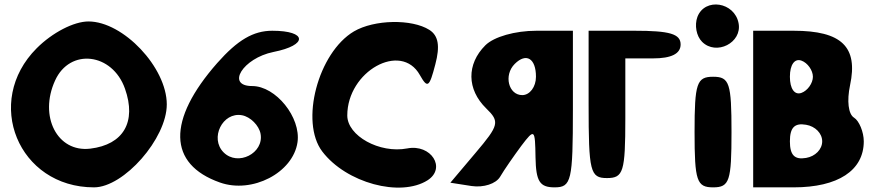

<svg xmlns="http://www.w3.org/2000/svg" viewBox="-20 -897 3955 868"><path d="M146 -679C-96 -437 63 -50 405 -50C540 -50 734 -271 734 -425C734 -592 537 -800 380 -800C314 -800 217 -750 146 -679ZM545 -496C598 -346 538 -243 388 -225C239 -207 155 -371 229 -533C296 -681 488 -658 545 -496Z M962 -612C735 -354 739 -155 974 -72C1120 -20 1305 -116 1325 -254C1341 -366 1227 -508 1120 -508C1000 -508 1078 -634 1216 -662C1373 -693 1369 -758 1211 -758C1125 -758 1054 -716 962 -612ZM1158 -292C1174 -204 1055 -144 991 -208C927 -272 986 -392 1074 -376C1112 -369 1151 -330 1158 -292Z M1580 -755C1418 -659 1335 -346 1437 -212C1545 -70 1790 -4 1913 -82C1999 -137 1929 -247 1821 -226C1696 -202 1550 -283 1550 -375C1550 -575 1793 -710 1878 -558C1913 -496 1921 -502 1948 -606C1970 -689 1962 -736 1921 -762C1842 -812 1672 -809 1580 -755Z M2174 -692C2089 -607 2090 -493 2178 -407C2240 -347 2236 -331 2130 -206L2016 -71L2112 -56C2166 -48 2222 -66 2241 -98C2259 -129 2303 -192 2337 -238C2397 -317 2399 -314 2401 -185C2403 -77 2420 -50 2487 -50C2563 -50 2570 -79 2570 -404V-758H2405C2309 -758 2213 -731 2174 -692ZM2403 -550C2403 -504 2375 -467 2341 -467C2279 -467 2256 -557 2307 -608C2359 -660 2403 -633 2403 -550Z M2641 -425C2641 -121 2648 -92 2724 -92C2798 -92 2807 -120 2807 -362V-633H2932C3015 -633 3057 -654 3057 -696C3057 -744 3007 -758 2849 -758H2641Z M3120 -300C3120 -79 3130 -50 3204 -50C3278 -50 3287 -79 3287 -300C3287 -521 3278 -550 3204 -550C3130 -550 3120 -521 3120 -300ZM3133 -821C3119 -783 3128 -734 3154 -708C3218 -644 3336 -704 3319 -792C3301 -888 3167 -909 3133 -821Z M3385 -50H3568C3768 -50 3885 -126 3885 -258C3885 -300 3864 -351 3841 -365C3815 -381 3808 -441 3823 -512C3860 -685 3785 -758 3568 -758H3385ZM3655 -550C3655 -521 3631 -487 3603 -477C3572 -466 3551 -496 3551 -550C3551 -604 3572 -634 3603 -623C3631 -613 3655 -579 3655 -550ZM3697 -258C3697 -222 3666 -190 3624 -183C3572 -174 3551 -196 3551 -258C3551 -320 3572 -342 3624 -333C3666 -326 3697 -294 3697 -258Z"/></svg>

Font: Hussar Skorodowane
Style: Bold
Weight: 700
Foundry: Cannot Into Space Fonts
Version: Version 0.892